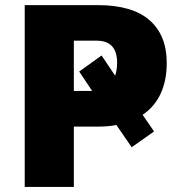

<svg xmlns="http://www.w3.org/2000/svg" viewBox="-20 -734 712 754"><path d="M437 -243.2Q406.2 -236.8 363.8 -236.8H270V0H77.1V-713.9H363.8Q499.5 -713.9 567.1 -654.8Q634.8 -595.7 634.8 -486.8Q634.8 -417.5 610.6 -365.7Q586.4 -314 540 -283.2L585 -217.8L497.1 -155.8ZM270 -377H341.8L291 -453.1L378.9 -516.1L432.1 -437Q439.9 -458.5 439.9 -487.8Q439.9 -574.2 359.9 -574.2H270Z"/></svg>

Font: Open Sans ExtBd
Style: Bold
Weight: 800
Foundry: Ascender Corporation
Version: Version 1.10